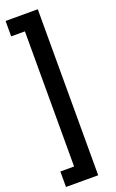

<svg xmlns="http://www.w3.org/2000/svg" viewBox="-185 -862 641 1064"><g transform="rotate(-20 135.5 -330.5)"><path d="M5.4 -819.8H195.3V159.2H5.4V67.9H86.4V-729H5.4Z"/></g></svg>

Font: Vazirmatn FD Medium
Style: Regular
Weight: 500
Designer: Saber Rastikerdar
Foundry: Saber Rastikerdar
Version: Version 33.003